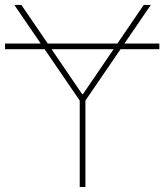

<svg xmlns="http://www.w3.org/2000/svg" viewBox="-23 -747 656 767"><path d="M139.6 -573.2 34.1 -727.3H62.5L167.6 -573.2H446L551.1 -727.3H579.5L474.1 -573.2H613.6V-550.4H458.5L318.2 -345.2V0H295.5V-345.2L155.2 -550.4H-2.8V-573.2ZM305.4 -370.7H308.2L430.8 -550.4H182.9Z"/></svg>

Font: Inter P Thin
Style: Regular
Weight: 100
Designer: Rasmus Andersson
Foundry: rsms
Version: Version 3.018;git-588b23468